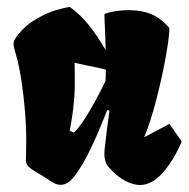

<svg xmlns="http://www.w3.org/2000/svg" viewBox="-20 -525 544 554"><path d="M504.4 -116.7Q480.5 -61 449.2 -26.1Q418 8.8 383.8 8.8Q364.3 8.8 342 -2.9Q319.8 -14.6 302.7 -33.2Q301.3 -34.7 294.9 -41.3Q288.6 -47.9 284.9 -57.9Q281.2 -67.9 281.2 -80.6Q281.2 -87.9 281.7 -92.3Q288.6 -157.7 295.9 -205.1L289.6 -208Q224.1 -39.6 180.7 -1.5Q167.5 8.3 155.3 8.3Q145.5 8.3 135.7 3.2Q126 -2 110.4 -12.7Q101.6 -19 91.8 -23.9Q73.7 -34.2 64.5 -42.2Q55.2 -50.3 54.7 -61.5Q54.7 -72.8 55.2 -81.5L55.7 -123.5Q55.7 -179.2 47.1 -253.2Q38.6 -327.1 23.9 -375Q19 -391.6 19 -398.4Q19 -403.3 21.2 -408.4Q23.4 -413.6 29.3 -421.4Q52.2 -451.2 83.5 -469.5Q114.7 -487.8 140.4 -495.4Q166 -502.9 181.2 -504.9Q211.4 -483.9 236.3 -452.4Q261.2 -420.9 284.7 -380.9Q284.2 -419.9 282.2 -454.6L281.2 -483.9Q288.1 -488.3 308.3 -491.9Q328.6 -495.6 352.1 -495.6Q390.1 -495.6 418 -483.4Q445.8 -471.2 468.3 -444.8Q470.2 -430.7 460 -370.8Q449.7 -311 432.4 -242.7Q415 -174.3 396 -128.9L468.8 -167.5ZM284.2 -291Q285.2 -300.8 285.2 -302.2V-324.2Q266.6 -329.1 229.5 -336.4L195.3 -343.8L195.8 -298.8Q197.3 -231 181.2 -147.9L193.4 -142.1Q213.9 -162.1 241 -209.2Q268.1 -256.3 284.2 -291Z"/></svg>

Font: Fruktur
Style: Regular
Weight: 400
Designer: Viktoriya Grabowska
Foundry: Viktoriya Grabowska
Version: Version 1.004; ttfautohint (v1.4.1)